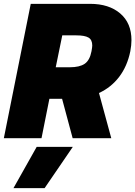

<svg xmlns="http://www.w3.org/2000/svg" viewBox="-30 -719 704 999"><path d="M130 -699H439Q537 -699 595.5 -649Q654 -599 654 -510Q654 -484 648 -452Q632 -374 590 -319Q548 -264 485 -235L549 0H348L293 -205H227L186 0H-10ZM333 -369Q384 -369 410.5 -387Q437 -405 446 -452Q450 -474 450 -482Q450 -512 430.5 -523.5Q411 -535 367 -535H294L260 -369ZM161 45H349L202 260H40Z"/></svg>

Font: Readiness ExtraBold
Style: Italic
Weight: 800
Italic angle: -12°
Designer: Katatrad Team
Foundry: CadsonDemak
Version: Version 1.00;January 16, 2020;FontCreator 12.0.0.2550 64-bit